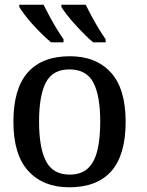

<svg xmlns="http://www.w3.org/2000/svg" viewBox="-20 -786 624 816"><path d="M274 10Q164 10 100.5 -59Q37 -128 37 -269Q37 -409 98 -478Q159 -547 277 -547Q388 -547 451 -478Q514 -409 514 -269Q514 -128 453.5 -59Q393 10 274 10ZM276 -44Q324 -44 352.5 -69.5Q381 -95 393.5 -145.5Q406 -196 406 -269Q406 -380 376.5 -435.5Q347 -491 275 -491Q204 -491 175 -435.5Q146 -380 146 -269Q146 -158 175.5 -101Q205 -44 276 -44ZM376 -606Q359 -620 339.5 -639.5Q320 -659 300 -681Q280 -703 264.5 -723Q249 -743 241 -756V-766H344Q355 -744 369.5 -717Q384 -690 399.5 -664.5Q415 -639 429 -619V-606ZM197 -606Q180 -620 160 -639.5Q140 -659 120 -681Q100 -703 85 -723Q70 -743 62 -756V-766H165Q176 -744 190.5 -717Q205 -690 220.5 -664.5Q236 -639 250 -619V-606Z"/></svg>

Font: ET Text
Style: Regular
Weight: 470
Designer: Monotype Design Team
Foundry: Monotype Imaging Inc.
Version: Version 2.009